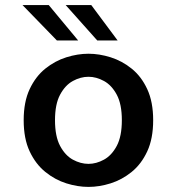

<svg xmlns="http://www.w3.org/2000/svg" viewBox="-20 -723 690 754"><path d="M327.5 11Q285 11 240.5 -3Q196 -17 158 -47.8Q120 -78.5 96.5 -128.5Q73 -178.5 73 -251Q73 -323 96.5 -373Q120 -423 158 -453.5Q196 -484 240.5 -498Q285 -512 327.5 -512Q370 -512 414.5 -498Q459 -484 497 -453.5Q535 -423 558.2 -373Q581.5 -323 581.5 -251Q581.5 -178.5 558.2 -128.5Q535 -78.5 497 -47.8Q459 -17 414.5 -3Q370 11 327.5 11ZM327.5 -79.5Q358 -79.5 388.2 -96Q418.5 -112.5 438.5 -150Q458.5 -187.5 458.5 -251Q458.5 -314 438.5 -351.2Q418.5 -388.5 388.2 -405Q358 -421.5 327.5 -421.5Q296.5 -421.5 266.2 -405Q236 -388.5 216 -351.2Q196 -314 196 -251Q196 -187.5 216 -150Q236 -112.5 266.2 -96Q296.5 -79.5 327.5 -79.5ZM362 -564 238 -703H338.5L442 -564ZM203.5 -564 68.5 -703H171.5L287 -564Z"/></svg>

Font: Trispace Medium
Style: Regular
Weight: 500
Designer: Tyler Finck
Foundry: Etcetera Type Company
Version: Version 1.210; ttfautohint (v1.8.3)